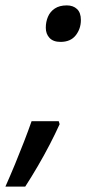

<svg xmlns="http://www.w3.org/2000/svg" viewBox="-69 -570 349 719"><path d="M-48.8 128.9Q-30.8 88.4 -12.9 45.2Q4.9 2 21 -39.6Q37.1 -81.1 49.3 -116.2H150.9L154.3 -105Q138.2 -69.3 117.2 -28.8Q96.2 11.7 72.5 52.2Q48.8 92.8 25.4 128.9ZM157.7 -413.1Q130.4 -413.1 116.5 -428Q102.5 -442.9 102.5 -466.3Q102.5 -488.3 110.6 -507.3Q118.7 -526.4 136.2 -538.1Q153.8 -549.8 181.2 -549.8Q205.1 -549.8 219.5 -536.1Q233.9 -522.5 233.9 -495.1Q233.9 -462.4 214.6 -437.7Q195.3 -413.1 157.7 -413.1Z"/></svg>

Font: Open Sans Medium
Style: Italic
Weight: 500
Italic angle: -12°
Designer: Monotype Design Team
Foundry: Monotype Imaging Inc.
Version: Version 3.000